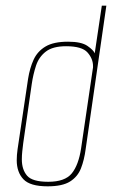

<svg xmlns="http://www.w3.org/2000/svg" viewBox="-20 -650 409 677"><path d="M148 7Q86 7 62.5 -18Q39 -43 39 -85Q39 -103 42 -124L79 -372Q85 -410 98.5 -439.5Q112 -469 140.5 -486Q169 -503 220 -503Q267 -503 288.5 -488Q310 -473 314 -462L339 -630H355L282 -124Q277 -86 265.5 -56.5Q254 -27 227 -10Q200 7 148 7ZM150 -9Q209 -9 233 -38.5Q257 -68 266 -127L307 -406Q308 -409 308 -412Q308 -415 308 -417Q308 -443 288.5 -465Q269 -487 213 -487Q166 -487 141.5 -468Q117 -449 107 -418.5Q97 -388 92 -354L62 -146Q60 -130 58.5 -116Q57 -102 57 -88Q57 -52 75.5 -30.5Q94 -9 150 -9Z"/></svg>

Font: Alumni Sans Pinstripe
Style: Italic
Weight: 400
Italic angle: -8°
Designer: Robert E. Leuschke
Foundry: Robert E. Leuschke
Version: Version 1.010; ttfautohint (v1.8.4.7-5d5b)